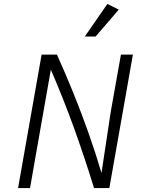

<svg xmlns="http://www.w3.org/2000/svg" viewBox="-20 -958 735 978"><path d="M72 0 192 -680H270Q315 -580 354 -483.5Q393 -387 428.5 -287.5Q464 -188 497 -77L544 -388L596 -680H657L537 0H459Q409 -162 356 -308.5Q303 -455 239 -603L184 -291L133 0ZM467 -772H412L527 -938L585 -909Z"/></svg>

Font: Inria Sans Light
Style: Italic
Weight: 300
Italic angle: -10°
Designer: Black Foundry Team
Foundry: Black Foundry
Version: Version 1.2; ttfautohint (v1.8.3)